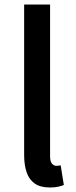

<svg xmlns="http://www.w3.org/2000/svg" viewBox="-20 -817 338 851"><path d="M201 14Q159 14 134 -3.5Q109 -21 98 -53.5Q87 -86 87 -130V-797H202V-124Q202 -101 210.5 -91.5Q219 -82 229 -82Q233 -82 237 -82.5Q241 -83 249 -84L263 3Q253 7 238 10.5Q223 14 201 14Z"/></svg>

Font: Noto Sans JP Thin Medium
Style: Regular
Weight: 500
Version: Version 2.004-H2;hotconv 1.0.118;makeotfexe 2.5.65603